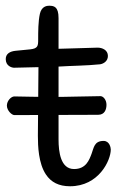

<svg xmlns="http://www.w3.org/2000/svg" viewBox="-31 -638 417 669"><path d="M319 -303C287 -303 195 -300 140 -300C106 -300 38 -302 19 -302C8 -302 -7 -287 -7 -270C-7 -253 10 -237 19 -237C66 -237 258 -238 311 -238C334 -238 340 -257 340 -273C340 -290 329 -303 319 -303ZM101 -165C101 -129 103 -69 129 -30C147 -3 174 11 213 11C313 11 355 -79 355 -117C355 -123 351 -147 330 -147C297 -147 296 -123 288 -102C280 -81 269 -49 227 -49C180 -49 173 -109 173 -152V-406C218 -409 270 -409 318 -414C330 -416 345 -425 345 -443C345 -464 325 -472 309 -472C293 -472 193 -468 173 -468V-575C173 -615 157 -618 140 -618C134 -618 114 -617 108 -590C102 -563 102 -528 102 -500C102 -478 101 -469 74 -466L23 -461C4 -459 -11 -451 -11 -432C-11 -408 10 -402 18 -402C42 -402 78 -404 103 -404Z"/></svg>

Font: Life Savers
Style: Bold
Weight: 700
Designer: Pablo Impallari, Rodrigo Fuenzalida, Brenda Gallo
Foundry: Pablo Impallari, Rodrigo Fuenzalida, Brenda Gallo
Version: Version 3.000